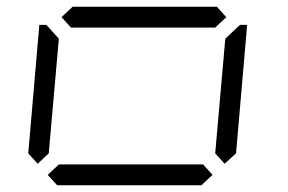

<svg xmlns="http://www.w3.org/2000/svg" viewBox="-20 -551 856 571"><path d="M92 -64 64 -95 97 -477H118L127 -467L155 -436L125 -95ZM163 -500 196 -531H625L653 -500L620 -469H191ZM683 -467 694 -477H715L682 -95L648 -64L620 -95L650 -436ZM612 -31 579 0H150L122 -31L155 -62H584Z"/></svg>

Font: DSEG7 Classic Mini
Style: Light Italic
Weight: 300
Italic angle: -5°
Designer: Keshikan(Twitter:@keshinomi_88pro)
Version: Version 0.46